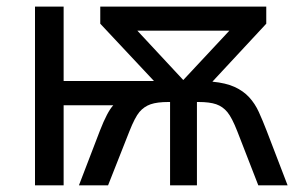

<svg xmlns="http://www.w3.org/2000/svg" viewBox="-20 -556 889 576"><path d="M668 -463.9H392.1L529.8 -315.9ZM778.8 -536.1V-484.9L617.2 -311Q657.7 -307.1 683.8 -295.2Q710 -283.2 727.5 -264.2Q745.1 -245.1 756.6 -219.7Q768.1 -194.3 779.8 -164.1L842.8 0H754.9L691.9 -162.1Q675.8 -203.1 662.1 -219.7Q648.4 -236.3 628.7 -243.2Q608.9 -250 576.2 -250H570.8V0H490.2V-250H484.9Q451.7 -250 431.9 -243.2Q412.1 -236.3 398.4 -220.2Q384.8 -204.1 368.2 -162.1L304.2 0H216.8L279.8 -164.1Q301.8 -220.7 319.8 -240.2H170.9V0H85V-536.1H170.9V-313H441.9L280.8 -484.9V-536.1Z"/></svg>

Font: NotoSans
Style: Regular
Weight: 400
Designer: Monotype Design team
Foundry: Monotype Imaging Inc.
Version: Version 1.04; ttfautohint (v1.4.1)